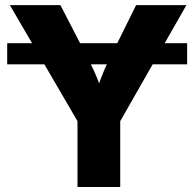

<svg xmlns="http://www.w3.org/2000/svg" viewBox="-20 -748 778 768"><path d="M728.5 -575.2V-490.7H8.8V-575.2ZM290 0V-263.2L19.5 -727.5H221.7L335.9 -506.3Q352.1 -474.6 365.5 -442.9Q378.9 -411.1 392.6 -370.1H361.8Q374.5 -411.6 387 -443.4Q399.4 -475.1 415 -506.3L524.4 -727.5H725.6L460.9 -263.2V0Z"/></svg>

Font: Inter 17pt ExtraBold
Style: Regular
Weight: 800
Version: Version 4.001;git-66647c0bb